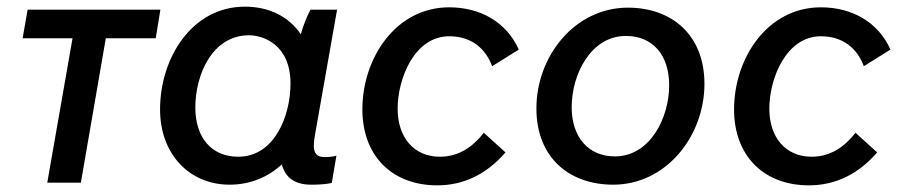

<svg xmlns="http://www.w3.org/2000/svg" viewBox="-20 -549 2708 577"><path d="M48 -434H198L122 0H223L298 -434H448L462 -520H63Z M915 6C937 6 957 5 977 1L991 -81C979 -78 969 -77 956 -77C926 -77 917 -94 927 -146L993 -520H913C901 -497 891 -471 884 -446C849 -498 790 -529 716 -529C557 -529 461 -375 461 -220C461 -86 549 6 670 6C732 6 786 -17 827 -55C837 -16 865 6 915 6ZM728 -443C770 -443 853 -416 853 -298C853 -199 804 -78 696 -78C616 -78 567 -135 567 -226C567 -326 619 -443 728 -443Z M1294 8C1374 8 1443 -26 1499 -91L1434 -150C1402 -109 1360 -78 1302 -78C1224 -78 1175 -136 1175 -222C1175 -314 1226 -440 1330 -440C1396 -440 1439 -404 1459 -350L1539 -400C1502 -483 1423 -527 1330 -527C1169 -527 1069 -374 1069 -220C1069 -82 1157 8 1294 8Z M1823 6C1982 6 2097 -140 2097 -297C2097 -444 1999 -526 1867 -526C1708 -526 1592 -381 1592 -223C1592 -77 1689 6 1823 6ZM1828 -79C1748 -79 1698 -137 1698 -227C1698 -326 1756 -441 1861 -441C1942 -441 1991 -383 1991 -293C1991 -194 1933 -79 1828 -79Z M2411 8C2491 8 2560 -26 2616 -91L2551 -150C2519 -109 2477 -78 2419 -78C2341 -78 2292 -136 2292 -222C2292 -314 2343 -440 2447 -440C2513 -440 2556 -404 2576 -350L2656 -400C2619 -483 2540 -527 2447 -527C2286 -527 2186 -374 2186 -220C2186 -82 2274 8 2411 8Z"/></svg>

Font: Fixel Text 20240404 Medium
Style: Italic
Weight: 500
Width: 4
Italic angle: -10°
Designer: AlfaBravo + MacPaw
Foundry: Kyrylo Tkachov, Marchela Mozhyna, Serhii Makarenko, Maria Weinstein, Zakhar Kryvoshyya
Version: Version 1.211;Glyphs 3.2 (3225)